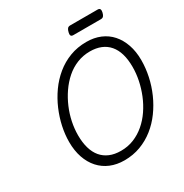

<svg xmlns="http://www.w3.org/2000/svg" viewBox="-264 -1409 1561 1631"><g transform="rotate(-30 516.5 -593.0)"><path d="M485 19Q410 19 349 -6.5Q288 -32 244.5 -80.5Q201 -129 177.5 -197.5Q154 -266 154 -351Q154 -424 170.5 -500.5Q187 -577 219 -651.5Q251 -726 297.5 -791.5Q344 -857 405.5 -907.5Q467 -958 542 -986.5Q617 -1015 705 -1015Q780 -1015 840.5 -989.5Q901 -964 943.5 -916Q986 -868 1009.5 -800Q1033 -732 1033 -648Q1033 -570 1016 -490.5Q999 -411 966 -336.5Q933 -262 886 -197.5Q839 -133 778 -84.5Q717 -36 643.5 -8.5Q570 19 485 19ZM500 -66Q568 -66 627 -90Q686 -114 735.5 -156.5Q785 -199 823 -255Q861 -311 887 -375Q913 -439 926.5 -505Q940 -571 940 -635Q940 -707 924 -762Q908 -817 876 -854.5Q844 -892 797.5 -911Q751 -930 690 -930Q623 -930 563.5 -906Q504 -882 455 -839Q406 -796 367.5 -740Q329 -684 302 -620.5Q275 -557 261.5 -491.5Q248 -426 248 -363Q248 -292 264 -236.5Q280 -181 311.5 -143.5Q343 -106 390 -86Q437 -66 500 -66ZM639 -1120Q620 -1120 615.5 -1131.5Q611 -1143 616 -1161Q621 -1183 630 -1194Q639 -1205 657 -1205H925Q945 -1205 949.5 -1192.5Q954 -1180 949 -1161Q944 -1140 935 -1130Q926 -1120 908 -1120Z"/></g></svg>

Font: Playwrite US Trad
Style: Regular
Weight: 400
Designer: Veronika Burian, José Scaglione
Foundry: TypeTogether
Version: Version 1.002